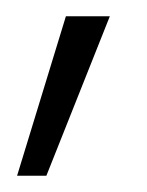

<svg xmlns="http://www.w3.org/2000/svg" viewBox="-20 -93 181 236"><path d="M1 123 61 -73H115L37 123Z"/></svg>

Font: DM Sans 28pt ExtraLight
Style: Regular
Weight: 250
Version: Version 4.004;gftools[0.9.30]